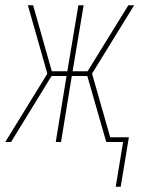

<svg xmlns="http://www.w3.org/2000/svg" viewBox="-28 -540 548 730"><path d="M412 170 440 0H376L304 -251H245L204 0H184L225 -251H168L14 0H-8L152 -260L78 -520H98L169 -269H228L270 -520H290L248 -269H305L460 -520H482L322 -260L391 -18H462L431 170Z"/></svg>

Font: Iosevka Term Curly Th Obl
Style: Regular
Weight: 100
Italic angle: -9°
Designer: Belleve Invis
Foundry: Belleve Invis
Version: Version 32.3.0